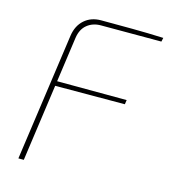

<svg xmlns="http://www.w3.org/2000/svg" viewBox="-105 -773 753 856"><g transform="rotate(15 272.0 -345.0)"><path d="M256 -690Q329 -690 400.5 -689.5Q472 -689 544 -686L540 -668H261Q224 -668 198 -647Q172 -626 166 -585L84 0H59L142 -589Q149 -636 179.5 -663Q210 -690 256 -690ZM129 -377 458 -376 455 -356 126 -355Z"/></g></svg>

Font: Exo 2 Thin
Style: Italic
Weight: 250
Italic angle: -8°
Designer: Natanael Gama
Foundry: Natanael Gama
Version: Version 2.010